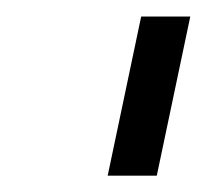

<svg xmlns="http://www.w3.org/2000/svg" viewBox="-20 -736 253 235"><path d="M111.8 -521 152.8 -715.8H212.9L171.9 -521Z"/></svg>

Font: Rawline
Style: Italic
Weight: 400
Italic angle: -12°
Designer: Matt McInerney, Pablo Impallari, Rodrigo Fuenzalida
Foundry: Matt McInerney, Pablo Impallari, Rodrigo Fuenzalida
Version: Version 4.020;PS 004.020;hotconv 1.0.88;makeotf.lib2.5.64775